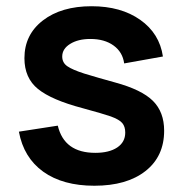

<svg xmlns="http://www.w3.org/2000/svg" viewBox="-20 -575 581 610"><path d="M279.8 15.1Q179.7 15.1 117.4 -29.5Q55.2 -74.2 40 -156.7L163.6 -175.8Q184.1 -89.4 282.7 -89.4Q326.7 -89.4 352.3 -106.4Q377.9 -123.5 377.9 -153.8Q377.9 -172.9 368.4 -184.1Q358.9 -195.3 332 -205.1Q306.6 -213.9 242.2 -231.4Q144 -257.3 100.8 -292.2Q57.6 -327.1 57.6 -390.1Q57.6 -464.8 116.2 -510Q174.8 -555.2 271 -555.2Q364.3 -555.2 425.5 -512Q486.8 -468.8 497.6 -395.5L374.5 -373.5Q369.6 -409.7 340.8 -430.4Q312 -451.2 267.1 -451.2Q228 -451.2 202.9 -435.5Q177.7 -419.9 177.7 -395.5Q177.7 -375.5 194.3 -364.3Q210.9 -353 247.6 -341.3Q292.5 -327.6 345.7 -313Q430.2 -290 465.8 -254.6Q501.5 -219.2 501.5 -159.7Q501.5 -78.1 442.1 -31.5Q382.8 15.1 279.8 15.1Z"/></svg>

Font: Vela Sans Bd
Style: Bold
Weight: 700
Designer: Principal design: Mikhail Sharanda - project Manrope.
Design modification: Ravid Balaliev
Foundry: Mikhail Sharanda
Version: Version 1.001